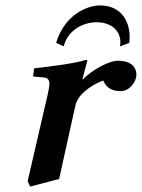

<svg xmlns="http://www.w3.org/2000/svg" viewBox="-20 -668 523 708"><path d="M422 -497 457 -510C457 -517 458 -524 458 -531C458 -598 420 -648 349 -648C299 -648 217 -611 187 -510L215 -497C230 -559 290 -586 336 -586C390 -586 424 -555 424 -512C424 -507 423 -502 422 -497ZM285 -375 284 -376 302 -444C302 -446.6 300 -447 296 -447C265 -436 178 -424 106 -416L102 -386L144 -382C153 -380.7 162.1 -376 162.1 -359.5C162.1 -350.4 160.1 -337.7 156 -320L82 0L91 20L198 -8L258 -279C269.7 -331.8 344.5 -366.5 361 -371C367 -356.5 380 -332 425 -332C457 -332 483 -365 483 -393C483 -416 468 -444 415 -444C379 -444 316.8 -407.6 285 -375Z"/></svg>

Font: Linux Libertine O
Style: Bold Italic
Weight: 700
Italic angle: -11.5°
Designer: Philipp H. Poll
Foundry: Philipp H. Poll
Version: Version 4.1.0